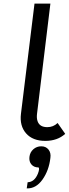

<svg xmlns="http://www.w3.org/2000/svg" viewBox="-20 -770 381 1063"><path d="M231 10Q161 10 124.5 -31.5Q88 -73 96 -140L171 -750H259L185 -140Q182 -116 188 -99Q194 -82 207.5 -74Q221 -66 242 -66Q275 -66 299 -89L341 -29Q298 10 231 10ZM128 273 133 239Q171 238 190 191Q201 162 193 157Q168 157 154 140.5Q140 124 143 98.5Q146 73 164.5 56.5Q183 40 208.5 40Q234 40 248.5 58Q263 76 259 104Q251 174 215 224.5Q179 275 128 273Z"/></svg>

Font: Orkney
Style: Italic
Weight: 400
Italic angle: -7°
Designer: Samuel Oakes and Alfredo Marco Pradil
Foundry: Alfredo Marco Pradil
Version: 1.0; ttfautohint (v1.5)